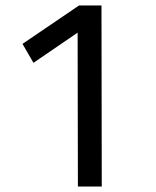

<svg xmlns="http://www.w3.org/2000/svg" viewBox="-20 -680 570 700"><path d="M268 -660H350L351 0H264L263 -561L102 -451L62 -520Z"/></svg>

Font: Panefresco 500wt
Style: Regular
Weight: 700
Foundry: Campivisivi & Chank Co
Version: Version 1.001